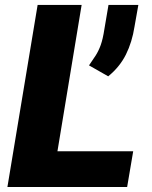

<svg xmlns="http://www.w3.org/2000/svg" viewBox="-20 -747 609 767"><path d="M9.6 0 130.3 -727.3H306.1L209.5 -142.8H512.1L487.9 0ZM532.7 -727.3 517.4 -641Q507.8 -578.8 483 -529.1Q458.1 -479.4 412.3 -442.1L335.6 -485.8Q350.5 -507.1 362 -525Q373.6 -543 382.3 -566.9Q391 -590.9 397 -630.7L413.4 -727.3Z"/></svg>

Font: Inter UI Extra Bold
Style: Italic
Weight: 800
Italic angle: 9.39999°
Designer: Rasmus Andersson
Foundry: rsms
Version: 3.2;8d6f07862